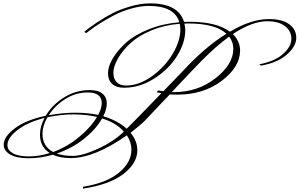

<svg xmlns="http://www.w3.org/2000/svg" viewBox="-20 -901 1776 1138"><path d="M269 -218Q351 -233 425.5 -233Q500 -233 562 -220Q583 -260 583 -290Q583 -353 500 -353Q429 -353 367.5 -314.5Q306 -276 269 -218ZM317 9Q354 23 411.5 23Q469 23 562 -20Q657 -64 714 -121Q669 -173 585 -199Q550 -136 479 -79Q408 -22 317 9ZM24 -41Q24 -11 56.5 7.5Q89 26 151 26Q213 26 275 6Q217 -30 217 -103Q217 -152 244 -202Q144 -177 84 -130.5Q24 -84 24 -41ZM1177 -543Q1142 -508 998 -355H1011Q1152 -355 1257.5 -437.5Q1363 -520 1363 -612Q1363 -652 1338 -684Q1260 -627 1177 -543ZM555 -208Q490 -223 415.5 -223Q341 -223 261 -206Q232 -156 232 -106Q232 -34 295 0Q379 -31 449 -89Q519 -147 555 -208ZM727 -394Q803 -394 879 -448Q955 -502 1002 -579.5Q1049 -657 1049 -726Q1049 -745 1045 -760Q954 -753 876.5 -720.5Q799 -688 751.5 -643.5Q704 -599 678 -552.5Q652 -506 652 -470Q652 -434 671.5 -414Q691 -394 727 -394ZM908 -354 918 -365Q938 -361 948 -360L1061 -477Q1192 -620 1322 -701Q1256 -762 1094 -762L1073 -761Q1078 -741 1078 -722Q1078 -648 1029.5 -569.5Q981 -491 895 -436Q809 -381 715 -381Q669 -381 644.5 -404Q620 -427 620 -467Q620 -507 648.5 -555Q677 -603 727.5 -648.5Q778 -694 861.5 -727.5Q945 -761 1043 -769Q1014 -866 862 -866Q812 -866 755 -849.5Q698 -833 653 -809Q562 -760 511 -720L490 -704L480 -713Q504 -734 553.5 -767Q603 -800 647 -822.5Q691 -845 752.5 -863Q814 -881 870 -881Q1037 -881 1071 -771Q1092 -772 1102 -772Q1264 -772 1343 -713Q1468 -788 1574 -788Q1652 -788 1694 -757.5Q1736 -727 1736 -677Q1736 -627 1680.5 -578Q1625 -529 1527 -512L1517 -520Q1608 -537 1657.5 -581Q1707 -625 1707 -671Q1707 -717 1669.5 -746Q1632 -775 1564 -775Q1474 -775 1360 -699Q1403 -657 1403 -601Q1403 -505 1295 -422.5Q1187 -340 1030 -340Q1001 -340 986 -341Q959 -312 920 -272Q846 -194 841 -188Q811 -158 754 -114Q794 -65 794 -11Q794 66 712.5 129.5Q631 193 472 217V206Q611 184 685 122.5Q759 61 759 -14Q759 -58 732 -99Q539 36 399 36Q335 36 293 16Q220 37 149 37Q78 37 40 14.5Q2 -8 2 -43Q2 -91 68 -140.5Q134 -190 251 -215Q290 -280 359.5 -323.5Q429 -367 512 -367Q563 -367 588 -345.5Q613 -324 613 -288Q613 -252 592 -212Q677 -187 731 -138Q784 -190 937 -349Z"/></svg>

Font: Monsieur La Doulaise
Style: Regular
Weight: 400
Designer: Alejandro Paul
Foundry: Alejandro Paul
Version: Version 1.000